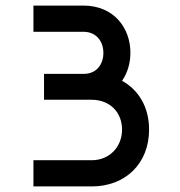

<svg xmlns="http://www.w3.org/2000/svg" viewBox="-20 -669 645 689"><path d="M100 0H309C431 0 515 -83 515 -204C515 -284 478 -346 418 -379C438 -408 448 -443 448 -480C448 -567 390 -649 279 -649H100V-555H279C327 -555 351 -519 351 -479C351 -440 328 -405 283 -404H279H138V-311H309C373 -311 418 -267 418 -204C418 -142 373 -94 309 -94H100Z"/></svg>

Font: Grotesk 02 Mince
Style: Bold
Weight: 400
Designer: Frank Adebiaye, contributions by Jérémy Landes, Ariel Martín Pérez
Foundry: Velvetyne Type Foundry
Version: Version 3.000;Glyphs 3.1.2 (3150)